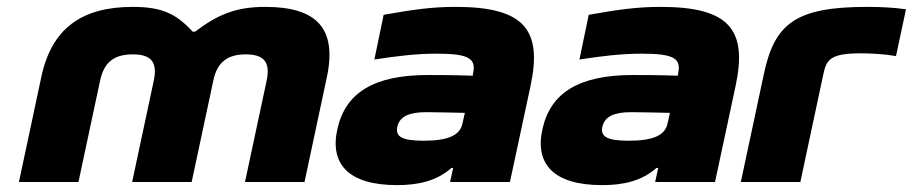

<svg xmlns="http://www.w3.org/2000/svg" viewBox="-20 -529 2653 558"><path d="M100 -305 35 0H208L271 -295C282 -346 309 -371 366 -371C420 -371 438 -348 427 -295L364 0H537L600 -295C611 -348 641 -371 694 -371C748 -371 766 -348 755 -295L692 0H865L930 -305C960 -447 900 -509 751 -509C666 -509 613 -487 547 -437H540C493 -488 452 -509 366 -509C218 -509 130 -447 100 -305Z M1304 -509C1235 -509 1180 -501 1095 -486L1068 -356C1133 -366 1188 -373 1250 -373C1342 -373 1364 -359 1355 -317L1354 -309C1293 -311 1248 -311 1224 -311C1067 -311 985 -260 961 -156C937 -53 992 9 1134 9C1196 9 1249 -3 1292 -41H1297L1288 0H1462L1522 -280C1557 -444 1502 -509 1304 -509ZM1135 -162C1142 -190 1168 -203 1218 -203C1236 -203 1288 -202 1331 -201L1324 -170C1317 -136 1283 -120 1211 -120C1146 -120 1128 -133 1135 -162Z M1900 -509C1831 -509 1776 -501 1691 -486L1664 -356C1729 -366 1784 -373 1846 -373C1938 -373 1960 -359 1951 -317L1950 -309C1889 -311 1844 -311 1820 -311C1663 -311 1581 -260 1557 -156C1533 -53 1588 9 1730 9C1792 9 1845 -3 1888 -41H1893L1884 0H2058L2118 -280C2153 -444 2098 -509 1900 -509ZM1731 -162C1738 -190 1764 -203 1814 -203C1832 -203 1884 -202 1927 -201L1920 -170C1913 -136 1879 -120 1807 -120C1742 -120 1724 -133 1731 -162Z M2482 -374C2510 -374 2551 -372 2584 -366L2613 -502C2578 -507 2542 -509 2500 -509C2290 -509 2231 -459 2200 -314L2133 0H2306L2373 -314C2382 -357 2395 -374 2482 -374Z"/></svg>

Font: LT Wave Black
Style: Italic
Weight: 900
Designer: Daniel Lyons
Version: Version 2.5 (Glyphs App)